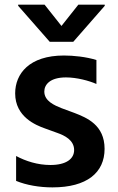

<svg xmlns="http://www.w3.org/2000/svg" viewBox="-20 -789 502 819"><path d="M170.1 -769.2H57.5V-764.2L192.1 -610.8H292.6L426.8 -764.2V-769.2H314.3L242.2 -678.3ZM203.8 10.3C350.9 10.3 426.1 -52.6 426.1 -154.1C426.1 -256 350.1 -286.9 297.6 -307.2L242.9 -327.4C212.4 -339.5 169 -358 169 -398.4C169 -427.9 193.2 -458.8 261.4 -458.8C307.5 -458.8 360.1 -444.6 391.3 -430.8V-533C346.9 -546.9 292.6 -552.2 252.8 -552.2C104.4 -552.2 44.7 -474.1 44.7 -390.6C44.7 -290.5 132.8 -255 171.9 -241.1L224.8 -221.9C254.3 -211.6 296.2 -191.8 296.2 -149.1C296.2 -111.5 262.8 -85.2 195 -85.2C140.6 -85.2 89.8 -101.6 48.7 -123.6V-17.4C92.3 0.7 148.4 10.3 203.8 10.3Z"/></svg>

Font: TID UI Semi Bold
Style: Regular
Weight: 600
Designer: The TID Project Authors
Foundry: Bakken & Bæck
Version: Version 1.001;hotconv 1.0.109;makeotfexe 2.5.65596